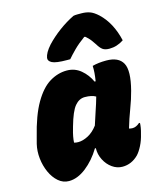

<svg xmlns="http://www.w3.org/2000/svg" viewBox="-123 -920 847 1019"><g transform="rotate(-15 300.0 -410.5)"><path d="M268 -559Q312 -559 345 -531.5Q378 -504 396 -464H402Q410 -513 408 -547Q441 -556 484 -556Q552 -556 575 -513.5Q598 -471 571 -367Q560 -324 541.5 -275.5Q523 -227 508 -176Q517 -173 527 -173Q547 -173 566 -190H572Q572 -180 569.5 -164.5Q567 -149 562 -132Q554 -98 540 -70.5Q526 -43 511 -27Q473 11 423 11Q393 11 367 -7.5Q341 -26 325.5 -56.5Q310 -87 311 -121H306Q271 -63 223.5 -26Q176 11 129 11Q97 11 71.5 -11Q46 -33 30 -68.5Q14 -104 9.5 -145Q5 -186 14 -224L23 -258Q51 -372 89.5 -438Q128 -504 173.5 -531.5Q219 -559 268 -559ZM207 -179Q218 -176 230 -176Q255 -176 284 -191Q313 -206 337 -238Q349 -277 361.5 -313Q374 -349 384 -385Q362 -398 324 -398Q293 -398 269.5 -370Q246 -342 224 -264L221 -253Q208 -209 207 -179ZM378 -830Q387 -832 399.5 -832Q412 -832 422 -832Q447 -832 467.5 -825Q488 -818 513 -795Q574 -737 597 -637Q560 -612 518 -612Q494 -612 481 -621.5Q468 -631 455 -653Q446 -667 436 -680Q426 -693 409 -707H404Q368 -681 343.5 -656.5Q319 -632 302 -612H286Q224 -612 203 -623Q182 -634 185 -651Q187 -664 196 -680Q205 -696 222 -715Q254 -749 294.5 -779Q335 -809 378 -830Z"/></g></svg>

Font: Recursive Sn Csl St Blk
Style: Italic
Weight: 900
Italic angle: -15°
Version: Version 1.079;hotconv 1.0.112;makeotfexe 2.5.65598; ttfautoh